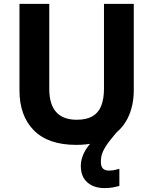

<svg xmlns="http://www.w3.org/2000/svg" viewBox="-20 -734 787 986"><path d="M498 95Q498 122 509 132Q520 142 539 142Q554 142 569 139Q584 136 593 133V221Q578 225 559.5 228.5Q541 232 517 232Q462 232 428.5 202.5Q395 173 395 118Q395 90 407 61Q419 32 443.5 3.5Q468 -25 502 -52L593 -71Q563 -36 541.5 -8.5Q520 19 509 43.5Q498 68 498 95ZM667 -272Q667 -188 634.5 -124.5Q602 -61 536 -25.5Q470 10 371 10Q228 10 154 -64.5Q80 -139 80 -270V-714H233V-278Q233 -198 268.5 -158.5Q304 -119 374 -119Q424 -119 455 -137Q486 -155 500 -191Q514 -227 514 -279V-714H667Z"/></svg>

Font: Noto Sans Lao
Style: Bold
Weight: 700
Designer: Monotype Design Team
Foundry: Monotype Imaging Inc.
Version: Version 2.003